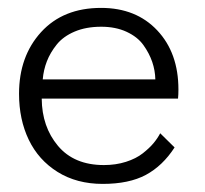

<svg xmlns="http://www.w3.org/2000/svg" viewBox="-20 -442 507 474"><path d="M83 -198.5Q83.5 -129 123.2 -81.8Q163 -34.5 236.5 -34.5Q266 -34.5 291 -42.5Q316 -50.5 332.5 -63.5Q349 -76.5 359 -88.5Q369 -100.5 375.5 -113L411 -78Q381.5 -32.5 340 -10.2Q298.5 12 233.5 12Q169.5 12 122.2 -17.5Q75 -47 51 -97Q27 -147 27 -210.5Q27 -303 81.5 -362.8Q136 -422.5 229.5 -422.5Q316 -422.5 368.2 -367Q420.5 -311.5 420.5 -221Q420.5 -208.5 419.5 -198.5ZM363.5 -246Q363 -268 355.8 -289.2Q348.5 -310.5 334 -330.8Q319.5 -351 292.5 -363.5Q265.5 -376 230 -376Q192.5 -376 164.2 -364Q136 -352 120 -332Q104 -312 95.8 -290.8Q87.5 -269.5 85.5 -246Z"/></svg>

Font: League Spartan Light
Style: Regular
Weight: 277
Foundry: The League of Moveable Type
Version: Version 2.002